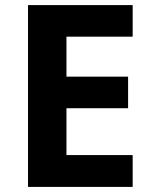

<svg xmlns="http://www.w3.org/2000/svg" viewBox="-20 -800 600 754"><path d="M501 -66H90V-780H501V-656H241V-499H483V-375H241V-191H501Z"/></svg>

Font: Noto Sans Malayalam UI
Style: Regular
Weight: 400
Designer: Jelle Bosma - Monotype Design Team
Foundry: Monotype Imaging Inc.
Version: Version 2.104